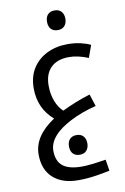

<svg xmlns="http://www.w3.org/2000/svg" viewBox="-108 -770 752 1153"><g transform="rotate(-10 267.5 -193.5)"><path d="M273 321Q176 321 120.5 270.5Q65 220 65 128Q65 16 194 -69Q105 -146 105 -268Q105 -340 137.5 -390.5Q170 -441 225.5 -468Q281 -495 351 -495Q394 -495 430.5 -486.5Q467 -478 490 -466L463 -391Q400 -417 346 -417Q274 -417 235 -378.5Q196 -340 196 -269Q196 -217 212.5 -174Q229 -131 257 -106Q341 -147 429 -174L453 -100Q365 -78 295 -42Q225 -6 190.5 35Q156 76 156 120Q156 185 193.5 214.5Q231 244 309 244Q334 244 370.5 240Q407 236 456 228L467 297Q420 307 386.5 312Q353 317 326.5 319Q300 321 273 321ZM309 -588Q283 -588 268 -603.5Q253 -619 253 -648Q253 -677 268 -692.5Q283 -708 309 -708Q336 -708 350.5 -691.5Q365 -675 365 -648Q365 -621 350.5 -604.5Q336 -588 309 -588ZM309 172Q283 172 268 156.5Q253 141 253 112Q253 83 268 67.5Q283 52 309 52Q336 52 350.5 68.5Q365 85 365 112Q365 139 350.5 155.5Q336 172 309 172Z"/></g></svg>

Font: Noto Kufi Arabic
Style: Regular
Weight: 400
Designer: Monotype Design Team, David Williams, Khaled Hosny
Foundry: Google LLC
Version: Version 2.109; ttfautohint (v1.8.4.7-5d5b)